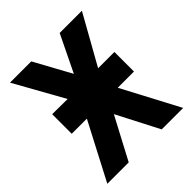

<svg xmlns="http://www.w3.org/2000/svg" viewBox="-198 -860 996 996"><g transform="rotate(-45 300.0 -362.0)"><path d="M183.5 -312.5H72.5V-456L185 -455L33.5 -726.5H189.5L300 -524.5L398 -726.5H561L409.5 -456H529V-312.5H410L576 1.5H418.5L299 -230L176.5 1.5H19.5Z"/></g></svg>

Font: JuliaMono ExtraBold
Style: Regular
Weight: 800
Monospace: yes
Designer: cormullion
Foundry: corm
Version: Version 0.055; ttfautohint (v1.8.4)